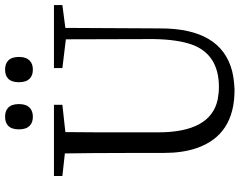

<svg xmlns="http://www.w3.org/2000/svg" viewBox="-116 -834 965 774"><g transform="rotate(-90 367.0 -446.5)"><path d="M474 -797C502 -797 525 -812 525 -853C525 -895 502 -909 474 -909C445 -909 423 -895 423 -853C423 -812 445 -797 474 -797ZM284 -797C312 -797 335 -812 335 -853C335 -895 312 -909 284 -909C255 -909 233 -895 233 -853C233 -812 255 -797 284 -797ZM734 -678V-712H480V-678L596 -664L597 -311C596 -244 588 -191 573 -151C546 -82 489 -47 404 -47C386 -47 369 -49 353 -52C265 -71 221 -151 221 -292V-382C221 -509 221 -603 222 -666L332 -678V-712H45V-678L136 -668C137 -605 138 -510 138 -382V-269C138 -220 144 -176 157 -138C192 -35 270 16 392 16C419 15 445 12 469 6C583 -24 640 -120 640 -283L642 -666Z"/></g></svg>

Font: Noto Serif Tangut
Style: Regular
Weight: 400
Designer: YANG Xicheng
Foundry: Liu Zhao Studio
Version: Version 2.169